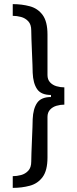

<svg xmlns="http://www.w3.org/2000/svg" viewBox="-20 -755 374 934"><path d="M42 159V102Q62 102 82.5 96.5Q103 91 117.5 75.5Q132 60 132 31Q132 18 133 -11.5Q134 -41 135.5 -75Q137 -109 138 -137Q139 -165 139 -175Q141 -226 160.5 -254.5Q180 -283 228 -283V-293Q180 -293 160.5 -321.5Q141 -350 139 -401Q139 -411 138 -439Q137 -467 135.5 -501Q134 -535 133 -564.5Q132 -594 132 -607Q132 -636 117.5 -651.5Q103 -667 82.5 -672.5Q62 -678 42 -678V-735Q86 -735 125 -724.5Q164 -714 187.5 -682Q211 -650 211 -587V-390Q211 -368 223.5 -354.5Q236 -341 255 -335.5Q274 -330 293 -330V-246Q274 -246 255 -240.5Q236 -235 223.5 -221.5Q211 -208 211 -186V11Q211 74 187.5 106Q164 138 125 148.5Q86 159 42 159Z"/></svg>

Font: Archivo VF Beta
Style: Regular
Weight: 400
Designer: Hector Gatti
Foundry: Omnibus-Type
Version: Version 1.002